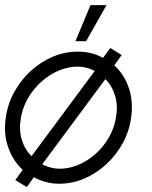

<svg xmlns="http://www.w3.org/2000/svg" viewBox="-28 -720 608 766"><path d="M79 26.5 33 -1.5 62.5 -42.5Q23.5 -78.5 4.5 -132.8Q-14.5 -187 -5 -250Q2.5 -305 28.8 -352.8Q55 -400.5 94.5 -436.8Q134 -473 182.2 -493.5Q230.5 -514 282 -514Q339 -514 383 -489L412 -528.5L457.5 -500.5L428 -459.5Q467.5 -423.5 486 -369Q504.5 -314.5 495 -250Q487.5 -195.5 461.2 -148Q435 -100.5 395.5 -64.2Q356 -28 308 -7.5Q260 13 208 13Q179.5 13 153.8 5.8Q128 -1.5 107 -13ZM98 -97 350 -437Q307.5 -459 260 -452.8Q212.5 -446.5 169.2 -418.5Q126 -390.5 95 -346.2Q64 -302 55 -247.5Q47 -201.5 59 -162.2Q71 -123 98 -97ZM140.5 -64.5Q184 -42 231.8 -48.2Q279.5 -54.5 322.5 -82.5Q365.5 -110.5 395.8 -154.8Q426 -199 435 -252.5Q443 -298.5 431 -338.2Q419 -378 392.5 -404.5ZM273 -555.5 333 -699.5H397L315.5 -555.5Z"/></svg>

Font: Urbanist Light
Style: Italic
Weight: 300
Italic angle: -8°
Designer: Corey Hu
Foundry: Corey Hu
Version: Version 1.330; ttfautohint (v1.8.4.7-5d5b)